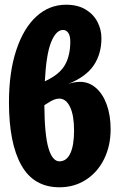

<svg xmlns="http://www.w3.org/2000/svg" viewBox="-20 -778 503 814"><path d="M449 -230Q449 -160 421.5 -104Q394 -48 344.5 -16Q295 16 232 16Q123 16 70.5 -77.5Q18 -171 18 -344Q18 -472 49 -565.5Q80 -659 134.5 -708.5Q189 -758 260 -758Q309 -758 342.5 -738Q376 -718 393 -685.5Q410 -653 410 -616Q410 -549 377 -500.5Q344 -452 269 -422Q296 -431 320 -431Q357 -431 386.5 -405.5Q416 -380 432.5 -334.5Q449 -289 449 -230ZM170 -433 189 -443Q238 -469 258 -507.5Q278 -546 278 -602Q278 -626 269.5 -638.5Q261 -651 247 -651Q218 -651 197 -600Q176 -549 170 -433ZM294 -225Q294 -289 277 -324.5Q260 -360 231 -360Q211 -360 184 -342L168 -332Q169 -206 185.5 -150Q202 -94 232 -94Q262 -94 278 -127.5Q294 -161 294 -225Z"/></svg>

Font: Fira Sans Extra Condensed
Style: Bold
Weight: 700
Width: 1
Designer: Carrois Corporate & Edenspiekermann AG
Foundry: Carrois Corporate GbR & Edenspiekermann AG
Version: Version 4.203